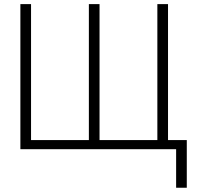

<svg xmlns="http://www.w3.org/2000/svg" viewBox="-20 -718 968 924"><path d="M78.1 0V-698.2H129.4V-43.9H407.7V-698.2H459V-43.9H737.3V-698.2H788.6V-43.9H878.9V185.5H827.6V0Z"/></svg>

Font: Voltera Light
Style: Light
Weight: 300
Designer: Bernd Montag
Version: Version 1.301